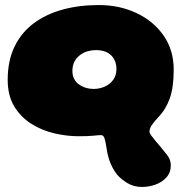

<svg xmlns="http://www.w3.org/2000/svg" viewBox="-20 -518 754 761"><path d="M543 223Q510.5 223 485.5 208Q460.5 193 444.5 174.5Q433.5 161 424.8 144Q416 127 410.5 108Q405 89 402.5 70.5Q399.5 49.5 395.2 33.5Q391 17.5 381 17.5Q371.5 17.5 350.8 19.8Q330 22 291.5 22Q245 22 195.5 10.5Q146 -1 104.2 -27.2Q62.5 -53.5 36.5 -96.2Q10.5 -139 10.5 -201.5Q10.5 -277 37.5 -333Q64.5 -389 113.5 -425.5Q162.5 -462 228.2 -480Q294 -498 371.5 -498Q454 -498 521.5 -466Q589 -434 628.8 -376.5Q668.5 -319 668.5 -242Q668.5 -172 653 -128.2Q637.5 -84.5 607.5 -53.5Q590 -35 581.2 -21.5Q572.5 -8 572.5 3.5Q572.5 9.5 578.8 18.2Q585 27 595.5 39.5Q607 53 618.8 67Q630.5 81 642.5 96.5Q649.5 105.5 653.2 115.8Q657 126 657 137Q657 166 639.5 185.2Q622 204.5 595.8 213.8Q569.5 223 543 223ZM350 -165.5Q375 -165.5 395.8 -175Q416.5 -184.5 429 -202Q441.5 -219.5 441.5 -244Q441.5 -264.5 434.5 -279Q427.5 -293.5 416.2 -302.5Q405 -311.5 390.8 -315.5Q376.5 -319.5 361.5 -319.5Q344 -319.5 327.2 -314.8Q310.5 -310 296.8 -299.5Q283 -289 275 -273.5Q267 -258 267 -237Q267 -218.5 274 -205.2Q281 -192 293.2 -183.2Q305.5 -174.5 320.2 -170Q335 -165.5 350 -165.5Z"/></svg>

Font: Gluten ExtraBold
Style: Regular
Weight: 800
Designer: Tyler Finck
Foundry: Etcetera Type Company
Version: Version 1.300